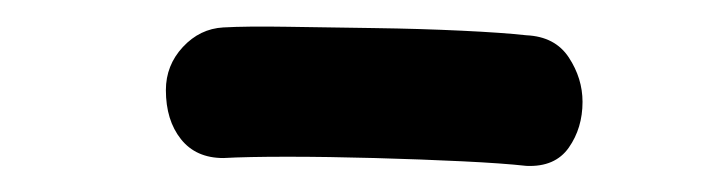

<svg xmlns="http://www.w3.org/2000/svg" viewBox="-20 -786 544 147"><path d="M151 -665Q130 -665 118.5 -679.5Q107 -694 107 -717Q107 -736 120 -750Q133 -764 151 -765Q169 -766 200 -765.5Q231 -765 266.5 -764.5Q302 -764 333.5 -762.5Q365 -761 383 -759Q405 -758 415.5 -742Q426 -726 426 -708Q426 -688 415.5 -673Q405 -658 383 -659Q365 -661 334 -662.5Q303 -664 267 -665Q231 -666 200 -666Q169 -666 151 -665Z"/></svg>

Font: Playpen Sans Medium
Style: Regular
Weight: 500
Designer: Laura Meseguer, Veronika Burian, José Scaglione
Foundry: TypeTogether
Version: Version 1.001